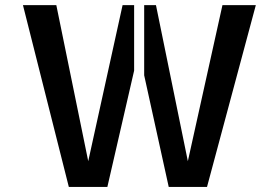

<svg xmlns="http://www.w3.org/2000/svg" viewBox="-20 -740 1107 764"><path d="M331.1 -98.6 467.8 -719.7H513.7V-459L407.2 3.9H253.9L71.3 -719.7H204.1ZM865.2 -719.7H998L803.7 3.9H651.4L553.7 -440.4V-719.7H600.6L727.5 -98.6Z"/></svg>

Font: Allerta
Style: Stencil
Weight: 400
Designer: Matt McInerney
Foundry: Matt McInerney
Version: Version 1.0